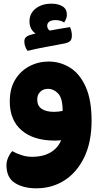

<svg xmlns="http://www.w3.org/2000/svg" viewBox="-20 -769 554 1042"><path d="M177 253Q107 253 61 224Q15 195 15 127Q15 107 24.5 85.5Q34 64 47 51Q71 65 98.5 73.5Q126 82 154 82Q234 82 279.5 39.5Q325 -3 327 -88L477 -114Q477 2 437.5 84Q398 166 330.5 209.5Q263 253 177 253ZM244 -435Q307 -435 360 -402Q413 -369 445 -298Q477 -227 477 -114L360 -16Q341 -12 320 -9Q299 -6 278 -6Q162 -6 97.5 -61.5Q33 -117 33 -218Q33 -288 62 -336Q91 -384 139.5 -409.5Q188 -435 244 -435ZM241 -287Q215 -287 198.5 -271Q182 -255 182 -229Q182 -195 206 -178.5Q230 -162 273 -162Q286 -162 298 -163.5Q310 -165 320 -167Q320 -236 295.5 -261.5Q271 -287 241 -287ZM259 -749Q296 -749 319.5 -734.5Q343 -720 343 -689Q343 -678 339 -667.5Q335 -657 328 -647Q320 -653 307 -656.5Q294 -660 282 -660Q259 -660 247.5 -651.5Q236 -643 236 -629Q236 -619 242 -610.5Q248 -602 262 -599L190 -578Q167 -587 153.5 -606Q140 -625 140 -653Q140 -696 173.5 -722.5Q207 -749 259 -749ZM360 -622Q365 -611 367.5 -599Q370 -587 370 -576Q370 -555 360.5 -546Q351 -537 325 -532Q278 -523 228 -514Q178 -505 130 -493Q123 -501 117.5 -515Q112 -529 112 -544Q112 -562 125 -570.5Q138 -579 160 -584Q193 -592 226.5 -598.5Q260 -605 293.5 -611Q327 -617 360 -622Z"/></svg>

Font: Baloo Bhaijaan 2 ExtraBold
Style: Regular
Weight: 800
Designer: Sanskriti Dholi, Noopur Datye and Ek Type
Foundry: Ek Type
Version: Version 1.701